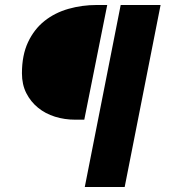

<svg xmlns="http://www.w3.org/2000/svg" viewBox="-20 -670 676 770"><path d="M320 80 464 -650H624L480 80ZM282 -190Q239 -190 200.5 -202Q162 -214 132.5 -238Q103 -262 85.5 -296.5Q68 -331 68 -376Q68 -449 92.5 -501Q117 -553 158.5 -586Q200 -619 254.5 -634.5Q309 -650 368 -650H410L318 -190Z"/></svg>

Font: mr_Source Sans Pro
Style: Italic
Weight: 900
Italic angle: -11°
Designer: Paul D. Hunt
Foundry: Adobe Systems Incorporated
Version: Version 1.076;July 10, 2024;FontCreator 11.5.0.2430 64-bit